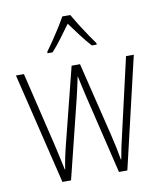

<svg xmlns="http://www.w3.org/2000/svg" viewBox="-85 -832 753 900"><g transform="rotate(-10 291.5 -382.0)"><path d="M318 -375Q312 -401 306.5 -425.5Q301 -450 296 -474H295Q290 -450 284.5 -425Q279 -400 273 -375L180 0H139L11 -529H49L133 -178Q141 -143 147.5 -113.5Q154 -84 160 -56H162Q165 -79 172 -112Q179 -145 188 -180L276 -529H316L402 -176Q417 -115 427 -56H429Q435 -90 439.5 -112Q444 -134 452 -167L535 -529H572L448 0H408ZM311 -764Q324 -741 342.5 -711.5Q361 -682 379.5 -655Q398 -628 409 -613V-606H386Q363 -631 338 -664Q313 -697 292 -726Q272 -698 246.5 -664Q221 -630 199 -606H175V-613Q189 -632 207.5 -659Q226 -686 243.5 -714Q261 -742 273 -764Z"/></g></svg>

Font: Noto Sans Lao Looped Condensed ExtraLight
Style: Regular
Weight: 200
Width: 3
Designer: Mark Frömberg, Ben Mitchell
Foundry: The Fontpad Ltd
Version: Version 1.002; ttfautohint (v1.8.4.7-5d5b)